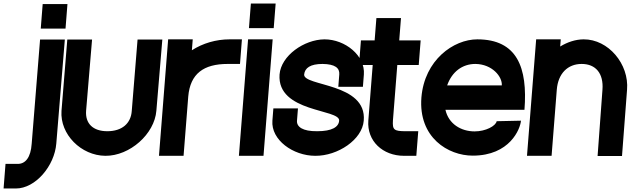

<svg xmlns="http://www.w3.org/2000/svg" viewBox="-65 -887 3590 1093"><path d="M167 -724 178 -864H319L308 -724ZM255.5 -70 304.1 -662H163.1L115.4 -69C110.2 10 79.4 46 36.4 46H-33.6L-44.6 186H25.4C137.4 186 245.5 57 255.5 -70Z M825.2 -257 859.1 -662H718.1L685.1 -256C680.5 -184 629 -140 546 -140C464 -140 419.5 -184 425.2 -257L459.1 -662H318.1L285.1 -256C275.6 -122 397.1 -1 535 0C673.9 1 814.8 -124 825.2 -257Z M892.2 -663 840 0H980L1006.6 -337.5C1017.8 -467.6 1094.1 -523 1231.2 -523H1301.2L1312.2 -663H1242.2C1164.9 -663 1089.8 -641 1027.3 -600.9L1032.2 -663Z M1352.2 -727 1363.2 -867H1504.2L1493.2 -727ZM1347.2 -663H1487.2L1435 0H1295Z M2006.4 -463 2000.9 -393H1860.9L1866.4 -463C1869.4 -500 1842.1 -522 1771.2 -523C1701.2 -523 1670.4 -500 1666.4 -463C1661.1 -395 2024.7 -416 2005.7 -200C1997.2 -92 1857.9 1 1730 0C1603 0 1477.2 -91 1485.7 -200L1491.2 -270H1631.2L1625.7 -200C1623 -165 1657.9 -139 1741 -140C1825 -140 1862.9 -164 1865.7 -200C1871.1 -268 1511.3 -245 1526.4 -463C1534.9 -570 1666.1 -662 1782.2 -663C1900.2 -663 2014.9 -570 2006.4 -463Z M2196.7 -517 2171.9 -202C2168.6 -148 2177 -140 2246 -140H2316L2305 0H2235C2114 0 2022.9 -84.1 2031.8 -201L2056.7 -517H1978.7L1989.7 -657H2067.7L2077.7 -784H2217.7L2207.7 -657H2329.7L2318.7 -517Z M2480.6 -401C2507.5 -478 2566.6 -523 2641.2 -523C2737.1 -522 2795.4 -450 2791.6 -401ZM2470.7 -262 2920.6 -262C2939.6 -503.5 2878.2 -663 2652.2 -663C2516.7 -663 2351.4 -545.4 2333.9 -332C2316.2 -103.3 2486.8 -1 2626.1 -1C2837.2 -1 2897 -153 2900.7 -200L2762.5 -197C2757.4 -170 2699.9 -139 2636.9 -139C2559 -139 2488.5 -182 2470.7 -262Z M3364.6 -376 3336.9 1H3475.9L3504.6 -376C3517.1 -522 3398.3 -664 3257.2 -663C3211.5 -662.7 3165.5 -647.6 3124 -622.2L3127.2 -663H2987.2L2935 0H3075L3104.6 -376C3111.9 -469 3167.2 -523 3246.2 -523C3326.2 -523 3371.9 -469 3364.6 -376Z"/></svg>

Font: Poland Can Into
Style: Of Regular
Weight: 500
Foundry: Cannot Into Space Fonts
Version: Version 1.01